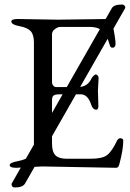

<svg xmlns="http://www.w3.org/2000/svg" viewBox="-20 -737 575 849"><path d="M32 74 474 -700Q483 -717 520 -717Q526 -717 530 -713Q534 -709 534 -704V-702L91 74Q81 92 46 92Q31 92 31 77Q31 76 32 74ZM416 -392 413 -337 415 -269Q415 -252 406 -252Q390 -252 383 -275Q368 -320 337 -320H244Q225 -320 217.5 -315Q210 -310 210 -294V-102Q210 -65 225.5 -50Q241 -35 276 -35H380Q433 -35 454 -51.5Q475 -68 498 -116Q504 -127 514.5 -125.5Q525 -124 525 -115Q525 -75 508 -12Q504 5 494 5L167 -1L52 5Q23 5 23 -6.5Q23 -18 59 -24.5Q95 -31 112.5 -47.5Q130 -64 130 -99V-549Q130 -584 115.5 -599.5Q101 -615 65.5 -621.5Q30 -628 30 -642Q30 -653 59 -653L236 -650L458 -653Q475 -653 476 -644Q491 -563 491 -544.5Q491 -526 477 -526Q469 -526 466 -536Q451 -583 444 -591Q420 -618 377 -618H246Q236 -618 223 -608.5Q210 -599 210 -586V-374Q210 -365 215.5 -358.5Q221 -352 228 -352H324Q368 -352 385 -391Q387 -395 393.5 -401.5Q400 -408 403.5 -408Q407 -408 411.5 -403.5Q416 -399 416 -392Z"/></svg>

Font: EB Garamond
Style: Regular
Weight: 400
Version: Version 0.012